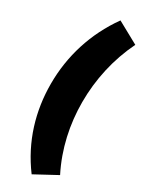

<svg xmlns="http://www.w3.org/2000/svg" viewBox="-244 -791 782 1020"><g transform="rotate(30 147.5 -281.0)"><path d="M162 191 295 119C232 -5 203 -141 203 -276C203 -414 233 -553 295 -680L162 -753C60 -610 10 -446 10 -277C10 -111 57 50 162 191Z"/></g></svg>

Font: Fixel Text Black
Style: Regular
Weight: 900
Width: 4
Designer: AlfaBravo + MacPaw
Foundry: Kyrylo Tkachov, Marchela Mozhyna, Serhii Makarenko, Maria Weinstein, Zakhar Kryvoshyya
Version: Version 1.211